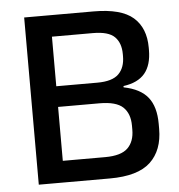

<svg xmlns="http://www.w3.org/2000/svg" viewBox="-48 -685 683 731"><g transform="rotate(-5 293.0 -319.5)"><path d="M140.5 0V-82.5H332Q393 -82.5 418.5 -107.5Q444 -132.5 444 -177.5V-193Q444 -239 418 -263.8Q392 -288.5 328 -288.5H140V-367.5H327Q384.5 -367.5 408.8 -391.8Q433 -416 433 -459.5V-467.5Q433 -510 409.5 -533.5Q386 -557 326.5 -557H138.5V-639H336Q441.5 -639 487.5 -598.8Q533.5 -558.5 533.5 -483.5V-474.5Q533.5 -417 507 -385.2Q480.5 -353.5 425 -346V-341Q488.5 -328.5 517.2 -292.5Q546 -256.5 546 -191V-172Q546 -90 498 -45Q450 0 342.5 0ZM71 0V-639H170V0Z"/></g></svg>

Font: Anek Bangla Medium
Style: Regular
Weight: 500
Designer: Sulekha Rajkumar (Bangla), Yesha Goshar (Latin)
Foundry: Ek Type
Version: Version 1.003